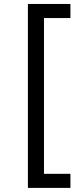

<svg xmlns="http://www.w3.org/2000/svg" viewBox="-20 -781 402 949"><path d="M328.1 147.7H117.9V-761.4H328.1V-691.8H197.4V78.1H328.1Z"/></svg>

Font: Linik Sans
Style: Regular
Weight: 400
Designer: Rasmus Andersson (font), Marc Monis (original base), Kil Hyung-jin (Pretendard portions), Cristiano Sobral (main changes
Foundry: rsms
Version: Version 3.018;May 31, 2022;FontCreator 14.0.0.2814 64-bit; t